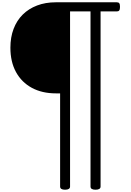

<svg xmlns="http://www.w3.org/2000/svg" viewBox="-20 -1270 1150 1680"><path d="M549 390Q506 390 506 362V-453H469Q348 -453 258.5 -501.5Q169 -550 120 -639.5Q71 -729 71 -853Q71 -944 99 -1017.5Q127 -1091 179 -1142.5Q231 -1194 304.5 -1222Q378 -1250 469 -1250H1002Q1017 -1250 1023.5 -1241.5Q1030 -1233 1030 -1210Q1030 -1188 1023.5 -1179Q1017 -1170 1002 -1170H860V362Q860 390 816 390Q772 390 772 362V-1170H593V362Q593 390 549 390Z"/></svg>

Font: Playwrite VN
Style: Regular
Weight: 400
Designer: Veronika Burian, José Scaglione
Foundry: TypeTogether
Version: Version 1.002